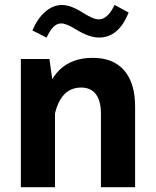

<svg xmlns="http://www.w3.org/2000/svg" viewBox="-20 -778 647 798"><path d="M208.6 0V-368.7L185.4 -532.8H66.7V0ZM541.5 -335.5Q541.5 -432.8 496.2 -485.2Q451 -537.6 365.4 -537.6Q278.2 -537.6 226.6 -486.7Q175.1 -435.8 152.4 -328L208.3 -305.1Q220.6 -358.4 247.7 -386.3Q274.7 -414.1 317.4 -414.1Q357.7 -414.1 378.6 -386.3Q399.5 -358.5 399.5 -305.2V0H541.5ZM114.6 -651.5 173.6 -621.8Q188.2 -652.7 202.5 -666.6Q216.8 -680.6 234.4 -680.6Q255.2 -680.6 294.4 -656.5Q323.8 -638.5 347.2 -630.3Q370.5 -622 392.2 -622Q472.9 -622 514.7 -725.7L456.2 -757.6Q427.9 -697.6 390.9 -697.6Q378.7 -697.6 363.8 -703.8Q348.9 -710 326.4 -723.9Q298.8 -741.5 277.6 -749.3Q256.4 -757.2 237.6 -757.2Q200.8 -757.2 168.6 -729.7Q136.4 -702.2 114.6 -651.5Z"/></svg>

Font: Estedad VF
Style: Regular
Weight: 100
Designer: Amin Abedi
Version: Version 7.3